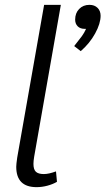

<svg xmlns="http://www.w3.org/2000/svg" viewBox="-20 -762 435 792"><path d="M47 -74Q47 -84 51 -112L162 -742H231L121 -116Q118 -98 118 -86Q118 -63 128 -53.5Q138 -44 161 -44Q181 -44 211 -55L215 -12Q198 -2 175.5 4Q153 10 131 10Q47 10 47 -74ZM395 -697Q395 -665 372.5 -624Q350 -583 313 -551L286 -572Q307 -598 317.5 -612.5Q328 -627 335 -643H329Q311 -643 300.5 -653.5Q290 -664 290 -681Q290 -708 306.5 -725Q323 -742 349 -742Q370 -742 382.5 -729.5Q395 -717 395 -697Z"/></svg>

Font: Sarabun Light
Style: Italic
Weight: 300
Italic angle: -10°
Designer: Suppakit Chalermlarp | Katatrad Co.,Ltd.
Foundry: Cadson Demak Co.,Ltd.
Version: Version 1.000; ttfautohint (v1.6)